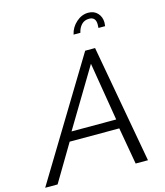

<svg xmlns="http://www.w3.org/2000/svg" viewBox="-177 -1018 959 1117"><g transform="rotate(-15 303.0 -459.5)"><path d="M460 -918.9Q495.1 -918.9 516.1 -896Q537.1 -873 537.1 -838.9Q537.1 -831.5 535.2 -817.9H495.1Q495.1 -821.8 495.6 -828.6Q496.1 -835.4 496.1 -838.9Q496.1 -883.8 456.1 -883.8Q427.7 -883.8 410.2 -865.5Q392.6 -847.2 386.2 -817.9H345.2Q354.5 -860.4 387.5 -889.6Q420.4 -918.9 460 -918.9ZM386.2 -710H445.8L574.2 0H500L460.9 -222.2H162.1L29.8 0H-44.9ZM457 -276.9 398.9 -627.9 188 -276.9Z"/></g></svg>

Font: Rawline
Style: Italic
Weight: 400
Italic angle: -12°
Designer: Matt McInerney, Pablo Impallari, Rodrigo Fuenzalida
Foundry: Matt McInerney, Pablo Impallari, Rodrigo Fuenzalida
Version: Version 4.020;PS 004.020;hotconv 1.0.88;makeotf.lib2.5.64775